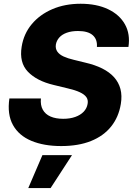

<svg xmlns="http://www.w3.org/2000/svg" viewBox="-20 -757 700 1008"><path d="M301.3 9.8Q210.4 9.8 144.8 -17.6Q79.1 -44.9 48.1 -100.6Q17.1 -156.2 29.3 -240.2H194.8Q191.4 -205.1 204.6 -181.2Q217.8 -157.2 245.1 -145.3Q272.5 -133.3 312 -133.3Q347.7 -133.3 375 -143.1Q402.3 -152.8 419.2 -170.4Q436 -188 439.9 -211.4Q443.8 -232.4 433.3 -247.1Q422.9 -261.7 398.7 -272.9Q374.5 -284.2 335.9 -293L261.7 -311Q172.9 -332 126.5 -380.4Q80.1 -428.7 93.8 -512.2Q104.5 -579.6 146.7 -630.1Q189 -680.7 254.9 -709Q320.8 -737.3 403.3 -737.3Q487.3 -737.3 547.4 -708.7Q607.4 -680.2 636 -629.2Q664.6 -578.1 654.3 -510.7H488.8Q491.7 -550.3 466.8 -572.3Q441.9 -594.2 389.6 -594.2Q355.5 -594.2 330.6 -585.2Q305.7 -576.2 291.5 -560.3Q277.3 -544.4 273.4 -523.9Q270 -502 280.8 -486.3Q291.5 -470.7 314 -460.4Q336.4 -450.2 367.7 -442.9L427.7 -428.2Q478.5 -416.5 516.6 -397.5Q554.7 -378.4 578.9 -351.6Q603 -324.7 612.3 -289.8Q621.6 -254.9 614.3 -210.9Q603 -142.1 563.2 -92.5Q523.4 -43 457.5 -16.6Q391.6 9.8 301.3 9.8ZM128.4 230.5 202.6 57.6H357.9L245.6 230.5Z"/></svg>

Font: Inter ExtraBold
Style: Italic
Weight: 800
Italic angle: -9.3988°
Designer: Rasmus Andersson
Foundry: rsms
Version: Version 4.001;git-66647c0bb